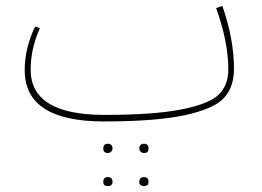

<svg xmlns="http://www.w3.org/2000/svg" viewBox="-20 -396 879 645"><path d="M727 -376Q766 -264 766 -165Q766 -103 732 -66.5Q698 -30 600.5 -9Q503 12 329 12Q63 12 63 -160Q63 -234 98 -307L114 -301Q83 -233 83 -162Q83 -10 331 -10Q497 -10 590 -28.5Q683 -47 715 -78.5Q747 -110 747 -163Q747 -255 706 -369ZM342 87Q358 87 358 103Q358 109 353.5 113.5Q349 118 342 118Q327 118 327 103Q327 87 342 87ZM464 87Q479 87 479 103Q479 118 464 118Q457 118 452.5 113.5Q448 109 448 103Q448 87 464 87ZM342 199Q358 199 358 215Q358 229 342 229Q327 229 327 215Q327 199 342 199ZM464 199Q479 199 479 215Q479 229 464 229Q448 229 448 215Q448 199 464 199Z"/></svg>

Font: FiraGO Thin
Style: Regular
Weight: 100
Designer: bBox Type
Foundry: bBox Type GmbH
Version: Version 1.001;PS 001.001;hotconv 1.0.88;makeotf.lib2.5.64775